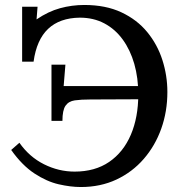

<svg xmlns="http://www.w3.org/2000/svg" viewBox="-20 -736 734 772"><path d="M305 16Q264 16 216 5Q168 -6 118.5 -38.5Q69 -71 25 -133L58 -162Q98 -105 157 -75.5Q216 -46 280 -46Q362 -46 419 -85Q476 -124 506 -194Q536 -264 536 -356Q536 -423 520 -479Q504 -535 473.5 -577Q443 -619 399.5 -642Q356 -665 301 -665Q220 -664 173.5 -620Q127 -576 115 -488H69V-709H131L127 -658Q174 -690 221.5 -703Q269 -716 319 -716Q405 -716 468 -686.5Q531 -657 572 -607Q613 -557 633 -494.5Q653 -432 653 -366Q653 -288 628.5 -219Q604 -150 558 -97Q512 -44 448 -14Q384 16 305 16ZM187 -250V-476H243Q241 -455 239.5 -433Q238 -411 236 -390H564V-337L343 -336Q306 -336 281 -332.5Q256 -329 243.5 -311Q231 -293 231 -250Z"/></svg>

Font: Lora Medium
Style: Regular
Weight: 500
Designer: Olga Karpushina, Alexei Vanyashin (Cyrillic)
Foundry: Cyreal
Version: Version 3.004